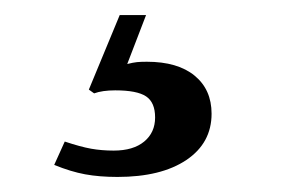

<svg xmlns="http://www.w3.org/2000/svg" viewBox="-20 -20 373 255"><path d="M139 0H174L149 65Q157 63 162 62.5Q167 62 175 62Q216 62 238.5 80.5Q261 99 261 131Q261 170 227.5 192.5Q194 215 136 215Q112 215 93 211.5Q74 208 52 199L66 168Q87 175 101 177.5Q115 180 131 180Q157 180 171.5 168Q186 156 186 136Q186 116 174 108Q162 100 133 100Q116 100 105 104L98 99Z"/></svg>

Font: Klingon pIqaD vaHbo'
Style: Regular
Weight: 400
Width: 0
Designer: Mike Neff (qa'vaj)
Foundry: Mike Neff and Michael Everson
Version: Version 2.003